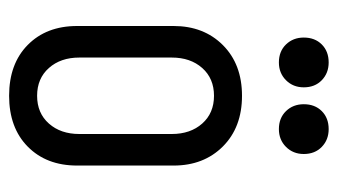

<svg xmlns="http://www.w3.org/2000/svg" viewBox="-184 -566 759 432"><g transform="rotate(90 196.0 -350.5)"><path d="M39 -144V-361Q39 -429 82 -472Q125 -515 196 -515Q267 -515 310 -472Q353 -429 353 -361V-144Q353 -75 310.5 -33Q268 9 196 9Q124 9 81.5 -33Q39 -75 39 -144ZM282 -149V-357Q282 -399 258.5 -425.5Q235 -452 196 -452Q157 -452 133.5 -425.5Q110 -399 110 -357V-149Q110 -107 133.5 -80.5Q157 -54 196 -54Q235 -54 258.5 -80.5Q282 -107 282 -149ZM215 -654Q215 -679 230.5 -694.5Q246 -710 271 -710Q295 -710 311 -694.5Q327 -679 327 -654Q327 -630 311 -614Q295 -598 271 -598Q246 -598 230.5 -614Q215 -630 215 -654ZM65 -654Q65 -679 80.5 -694.5Q96 -710 121 -710Q145 -710 161 -694.5Q177 -679 177 -654Q177 -630 161 -614Q145 -598 121 -598Q96 -598 80.5 -614Q65 -630 65 -654Z"/></g></svg>

Font: Barlow Condensed
Style: Regular
Weight: 400
Width: 3
Designer: Jeremy Tribby
Foundry: Tribby Type
Version: Version 1.500